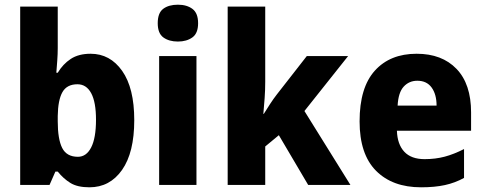

<svg xmlns="http://www.w3.org/2000/svg" viewBox="-20 -788 2065 818"><path d="M226 -583Q226 -558 224 -530.5Q222 -503 220 -478H226Q248 -515 281.5 -537Q315 -559 366 -559Q449 -559 500.5 -486Q552 -413 552 -276Q552 -138 500 -64Q448 10 361 10Q310 10 280 -8.5Q250 -27 226 -57H216L191 0H66V-760H226ZM310 -429Q265 -429 246 -395.5Q227 -362 226 -294V-271Q226 -195 245 -157.5Q264 -120 312 -120Q348 -120 368.5 -160Q389 -200 389 -278Q389 -353 368.5 -391Q348 -429 310 -429Z M738 -768Q776 -768 800 -750Q824 -732 824 -689Q824 -646 799.5 -628.5Q775 -611 738 -611Q700 -611 676 -628.5Q652 -646 652 -689Q652 -733 675.5 -750.5Q699 -768 738 -768ZM817 -549V0H658V-549Z M1110 -440Q1110 -405 1107.5 -370.5Q1105 -336 1102 -303H1104Q1117 -324 1131 -345.5Q1145 -367 1159 -385L1287 -549H1463L1277 -315L1473 0H1293L1168 -212L1110 -164V0H950V-760H1110Z M1755 -559Q1863 -559 1925 -494.5Q1987 -430 1987 -309V-231H1671Q1673 -173 1702.5 -141.5Q1732 -110 1789 -110Q1835 -110 1874.5 -120.5Q1914 -131 1957 -153V-30Q1919 -9 1875.5 0.5Q1832 10 1774 10Q1652 10 1582 -60.5Q1512 -131 1512 -271Q1512 -415 1577 -487Q1642 -559 1755 -559ZM1758 -444Q1723 -444 1700 -419Q1677 -394 1674 -338H1840Q1840 -386 1819 -415Q1798 -444 1758 -444Z"/></svg>

Font: Noto Sans Malayalam SemiCondensed ExtraBold
Style: Regular
Weight: 800
Width: 4
Designer: Jelle Bosma - Monotype Design Team
Foundry: Monotype Imaging Inc.
Version: Version 2.104; ttfautohint (v1.8.4.7-5d5b)